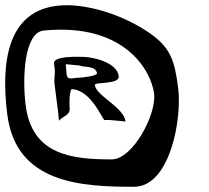

<svg xmlns="http://www.w3.org/2000/svg" viewBox="-24 -752 801 736"><path d="M228.3 -506 279.9 -501C298.2 -493.2 343.9 -500.7 347.8 -471C349.1 -460.7 288.2 -454 276.9 -454C254.8 -454 234.4 -442.6 231.3 -467C229.6 -480.2 229.8 -493 228.3 -506ZM202 -289C213.9 -306 244.5 -308.4 243 -336C241.7 -359.9 241.2 -390.8 249.6 -410C324.3 -410 369.3 -292 376.6 -292H396.6C403.6 -292 457.4 -286 457.4 -286C450.3 -341.8 344.9 -384 339.5 -426C337.8 -439.1 435.4 -426.8 431.2 -460C424.3 -513.7 330.8 -534 293.7 -534C274.6 -534 179.1 -538.9 183 -508L185.6 -488C188 -469.1 182.5 -449.7 185 -430L199.1 -320ZM143.8 -635C454.9 -665 555.6 -480.3 566.7 -393C576.7 -314.9 485.6 -141 404 -141C251.1 -141 98.8 -157.7 74.5 -348C61.1 -452.5 68.1 -627.7 143.8 -635ZM542.4 -630C434.2 -702 311.6 -732 232.4 -732C1.5 -732 -21.6 -513 4.1 -312C37.9 -47.5 291.1 -36 489.4 -36C628.7 -36 673.9 -298 659 -414C645.6 -519.4 631 -571 542.4 -630Z"/></svg>

Font: Rocketfuel
Style: Regular
Weight: 400
Designer: Mew Too
Foundry: Cannot Into Space Fonts.
Version: Version 0.27